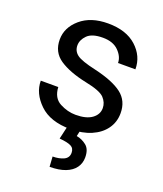

<svg xmlns="http://www.w3.org/2000/svg" viewBox="-139 -629 794 937"><g transform="rotate(20 258.0 -160.5)"><path d="M376.5 -140.1Q376.5 -169.4 354.7 -192.6Q333 -215.8 254.9 -231.4Q166.5 -250 115.5 -284.2Q64.5 -318.4 64.5 -383.8Q64.5 -446.3 117.9 -492.2Q171.4 -538.1 260.3 -538.1Q355 -538.1 408.2 -489.7Q461.4 -441.4 461.4 -373H371.1Q371.1 -405.8 342.3 -434.8Q313.5 -463.9 260.3 -463.9Q204.1 -463.9 179.7 -439.5Q155.3 -415 155.3 -386.2Q155.3 -356.9 178.7 -339.1Q202.1 -321.3 276.9 -304.7Q374 -282.2 420.4 -246.6Q466.8 -210.9 466.8 -147Q466.8 -100.6 441.4 -65.2Q416 -29.8 370.1 -10Q324.2 9.8 262.7 9.8Q157.7 9.8 102.1 -43.9Q46.4 -97.7 46.4 -163.1H137.2Q140.1 -106.9 180.4 -85.7Q220.7 -64.5 262.7 -64.5Q317.9 -64.5 347.2 -85.9Q376.5 -107.4 376.5 -140.1ZM244.6 4.9H309.6L303.7 30.8Q332 35.6 355.2 54.2Q378.4 72.8 378.4 115.2Q378.4 145.5 361.6 168.7Q344.7 191.9 311.8 204.6Q278.8 217.3 230.5 217.3L227.1 165Q260.7 165 284.4 153.8Q308.1 142.6 308.1 116.7Q308.1 92.8 289.3 83.5Q270.5 74.2 229.5 70.8Z"/></g></svg>

Font: RobotoDEMO
Style: Regular
Weight: 400
Designer: Christian Robertson
Foundry: Google
Version: Version 2.136